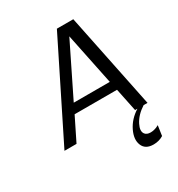

<svg xmlns="http://www.w3.org/2000/svg" viewBox="-218 -839 1136 1227"><g transform="rotate(-30 350.0 -225.0)"><path d="M578.1 0H561L525.9 -169.9H212.9L128.9 0H40L388.2 -700.2H509.3L652.8 0H624Q565.4 37.6 540 88.4Q517.6 132.8 535.6 157.2Q547.9 173.8 576.7 173.8Q591.3 173.8 606.7 169.4Q622.1 165 629.9 160.2L638.2 155.8L627.4 230Q594.7 250 554.7 250Q494.6 250 476.1 205.1Q457.5 160.2 486.3 100.1Q515.1 40 578.1 0ZM432.6 -618.2 245.1 -236.8H511.2Z"/></g></svg>

Font: Fivo Sans
Style: Italic
Weight: 400
Designer: Alexander Slobzheninov
Foundry: Alexander Slobzheninov
Version: 1.0